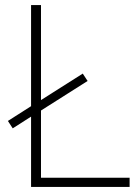

<svg xmlns="http://www.w3.org/2000/svg" viewBox="-20 -734 550 754"><path d="M102 0V-276L30 -230L11 -259L102 -317V-714H141V-341L305 -445L324 -416L141 -300V-36H489V0Z"/></svg>

Font: Noto Sans Khmer UI ExtraLight
Style: Regular
Weight: 200
Designer: Danh Hong and the Monotype Design Team
Foundry: Monotype Imaging Inc.
Version: Version 2.002; ttfautohint (v1.8.4.7-5d5b)